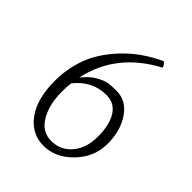

<svg xmlns="http://www.w3.org/2000/svg" viewBox="-180 -758 820 820"><g transform="rotate(45 230.0 -348.5)"><path d="M259 -383Q174 -383 117 -311Q114 -286 114 -258Q114 -181 144.5 -129Q175 -77 231 -77Q287 -77 323 -119.5Q359 -162 359 -232Q359 -302 333.5 -342.5Q308 -383 259 -383ZM277 -426Q336 -426 373 -372Q410 -318 410 -238.5Q410 -159 352 -99Q294 -39 222 -39Q150 -39 105 -100Q60 -161 60 -270Q60 -344 85 -412Q110 -480 172.5 -547Q235 -614 330 -658Q344 -647 346 -635Q163 -538 124 -353Q149 -386 178.5 -403Q208 -420 227.5 -423Q247 -426 277 -426Z"/></g></svg>

Font: Halant Light
Style: Regular
Weight: 300
Designer: Hitesh Malaviya (Devanagari), Satya Rajpurohit (Latin)
Foundry: Indian Type Foundry
Version: Version 1.101;PS 1.0;hotconv 1.0.78;makeotf.lib2.5.61930; tt